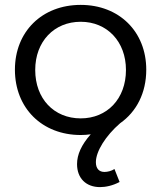

<svg xmlns="http://www.w3.org/2000/svg" viewBox="-20 -549 659 785"><path d="M471 -45C538 -92 578 -169 578 -264C578 -420 467 -529 310 -529C152 -529 41 -420 41 -264C41 -107 152 3 310 3C324 3 338 2 351 0C313 43 295 83 295 122C295 180 332 216 389 216C412 216 441 210 469 195L448 142C436 150 420 154 407 154C385 154 372 140 372 114C372 70 412 6 471 -45ZM124 -263C124 -379 201 -460 310 -460C418 -460 495 -379 495 -263C495 -145 418 -65 310 -65C201 -65 124 -145 124 -263Z"/></svg>

Font: Juman Normal
Style: Regular
Weight: 300
Designer: Bandar Raffah (Arabic) Julieta Ulanovsky (Latin)
Foundry: Caramella
Version: Version 5.022;PS 005.022;hotconv 1.0.88;makeotf.lib2.5.64775